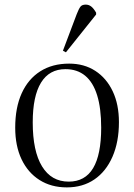

<svg xmlns="http://www.w3.org/2000/svg" viewBox="-20 -799 581 833"><path d="M270 14Q202 14 151.5 -18Q101 -50 73.5 -108Q46 -166 46 -245Q46 -332 74 -394Q102 -456 154.5 -489.5Q207 -523 280 -523Q345 -523 393.5 -491.5Q442 -460 469 -403Q496 -346 496 -269Q496 -183 468 -119Q440 -55 389.5 -20.5Q339 14 270 14ZM278 -11Q349 -11 384 -69.5Q419 -128 419 -245Q419 -329 401.5 -385.5Q384 -442 349.5 -470.5Q315 -499 264 -499Q194 -499 158 -440.5Q122 -382 122 -268Q122 -143 162.5 -77Q203 -11 278 -11ZM266 -572 253 -579 313 -738Q322 -761 329 -770Q336 -779 352 -779Q365 -779 375.5 -771Q386 -763 397 -744V-736Z"/></svg>

Font: Literata 60pt Light
Style: Regular
Weight: 300
Designer: Latin by Veronika Burian and Jose Scaglione. Greek by Irene Vlachou. Cyrillic by Vera Evstafieva.
Foundry: TypeTogether
Version: Version 3.103;gftools[0.9.29]